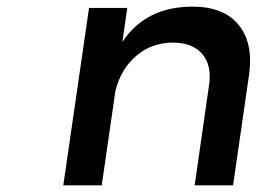

<svg xmlns="http://www.w3.org/2000/svg" viewBox="-20 -556 770 576"><path d="M169.9 0 247.1 -532.2H361.8L347.2 -430.2Q417 -536.1 558.1 -536.1Q650.9 -536.1 695.8 -481.4Q740.7 -426.8 727.1 -331.1L679.2 0H564L606.9 -298.8Q616.2 -358.9 587.2 -393.6Q558.1 -428.2 498 -428.2Q433.6 -427.7 387.7 -387.5Q341.8 -347.2 326.2 -283.2L285.2 0Z"/></svg>

Font: Trueno
Style: Italic
Weight: 400
Designer: Julieta Ulanovsky
Foundry: Julieta Ulanovsky
Version: Version 3.001b | FøM Fix